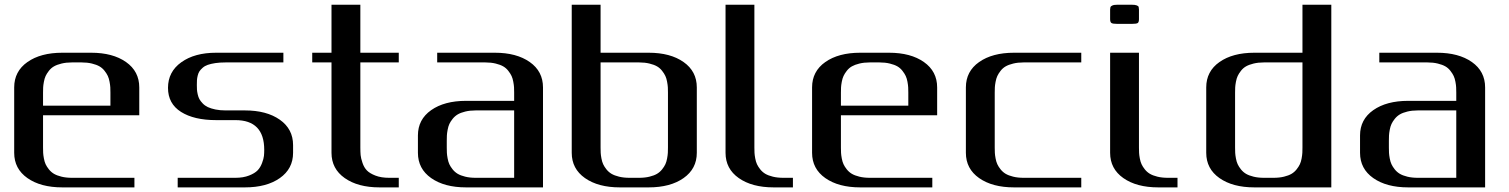

<svg xmlns="http://www.w3.org/2000/svg" viewBox="-20 -812 6539 832"><path d="M583.5 -312.5H166.5V-172.9Q166.5 -159.7 167 -149.9Q167.5 -140.1 170.2 -125.5Q172.9 -110.8 177.7 -100.3Q182.6 -89.8 191.9 -78.1Q201.2 -66.4 213.9 -58.8Q226.6 -51.3 246.6 -46.4Q266.6 -41.5 291.5 -41.5H562.5V0H250Q156.2 0 98.9 -40.3Q41.5 -80.6 41.5 -149.9V-433.1Q41.5 -502.9 98.9 -543.2Q156.2 -583.5 250 -583.5H375Q468.8 -583.5 526.1 -543.2Q583.5 -502.9 583.5 -433.1ZM166.5 -354H458.5V-410.6Q458.5 -423.8 458 -433.3Q457.5 -442.9 454.8 -457.5Q452.1 -472.2 447.3 -482.7Q442.4 -493.2 433.1 -505.1Q423.8 -517.1 411.1 -524.4Q398.4 -531.7 378.4 -536.6Q358.4 -541.5 333.5 -541.5H291.5Q266.6 -541.5 246.6 -536.6Q226.6 -531.7 213.9 -524.4Q201.2 -517.1 191.9 -505.1Q182.6 -493.2 177.7 -482.7Q172.9 -472.2 170.2 -457.5Q167.5 -442.9 167 -433.3Q166.5 -423.8 166.5 -410.6Z M916.5 -291.5Q820.8 -291.5 764.4 -327.1Q708 -362.8 708 -431.2Q708 -501 765.6 -542.2Q823.2 -583.5 916.5 -583.5H1208V-541.5H958Q932.6 -541.5 913.1 -538.6Q893.6 -535.6 880.4 -531Q867.2 -526.4 858.2 -518.3Q849.1 -510.3 844.2 -502.9Q839.4 -495.6 836.7 -484.4Q834 -473.1 833.5 -464.8Q833 -456.5 833 -443.8Q833 -432.1 833.5 -423.8Q834 -415.5 836.7 -403.3Q839.4 -391.1 844.2 -382.3Q849.1 -373.5 858.4 -363.8Q867.7 -354 880.6 -347.9Q893.6 -341.8 913.3 -337.6Q933.1 -333.5 958 -333.5H1041.5Q1135.3 -333.5 1192.6 -293.2Q1250 -252.9 1250 -183.1V-149.9Q1250 -80.6 1192.6 -40.3Q1135.3 0 1041.5 0H750V-41.5H1000Q1034.2 -41.5 1059.1 -51.3Q1084 -61 1096.2 -73.7Q1108.4 -86.4 1115.5 -105.5Q1122.6 -124.5 1123.8 -136.5Q1125 -148.4 1125 -162.6Q1125 -291.5 1000 -291.5Z M1541.5 -791.5V-583.5H1708V-541.5H1541.5V-172.9Q1541.5 -153.3 1542.7 -139.9Q1543.9 -126.5 1550.8 -106.2Q1557.6 -85.9 1570.1 -73.2Q1582.5 -60.5 1607.2 -51Q1631.8 -41.5 1666.5 -41.5H1708V0H1624.5Q1531.2 0 1473.9 -40.3Q1416.5 -80.6 1416.5 -149.9V-541.5H1333V-583.5H1416.5V-791.5Z M1874.5 -541.5V-583.5H2124.5Q2218.3 -583.5 2275.6 -543.2Q2333 -502.9 2333 -433.1V0H1999.5Q1905.8 0 1848.4 -40.3Q1791 -80.6 1791 -149.9V-225.1Q1791 -294.4 1848.4 -334.7Q1905.8 -375 1999.5 -375H2208V-410.6Q2208 -423.8 2207.5 -433.3Q2207 -442.9 2204.3 -457.5Q2201.7 -472.2 2196.8 -482.7Q2191.9 -493.2 2182.6 -505.1Q2173.3 -517.1 2160.6 -524.4Q2147.9 -531.7 2127.9 -536.6Q2107.9 -541.5 2083 -541.5ZM2208 -41.5V-333.5H2041Q2016.1 -333.5 1996.1 -328.6Q1976.1 -323.7 1963.4 -316.2Q1950.7 -308.6 1941.4 -296.9Q1932.1 -285.2 1927.2 -274.7Q1922.4 -264.2 1919.7 -249.5Q1917 -234.9 1916.5 -225.1Q1916 -215.3 1916 -202.1V-172.9Q1916 -159.7 1916.5 -149.9Q1917 -140.1 1919.7 -125.5Q1922.4 -110.8 1927.2 -100.3Q1932.1 -89.8 1941.4 -78.1Q1950.7 -66.4 1963.4 -58.8Q1976.1 -51.3 1996.1 -46.4Q2016.1 -41.5 2041 -41.5Z M2582.5 -541.5Q2582.5 -541.5 2582.5 -172.9Q2582.5 -159.7 2583 -149.9Q2583.5 -140.1 2586.2 -125.5Q2588.9 -110.8 2593.8 -100.3Q2598.6 -89.8 2607.9 -78.1Q2617.2 -66.4 2629.9 -58.8Q2642.6 -51.3 2662.6 -46.4Q2682.6 -41.5 2707.5 -41.5H2749.5Q2774.4 -41.5 2794.4 -46.4Q2814.5 -51.3 2827.1 -58.8Q2839.8 -66.4 2849.1 -78.1Q2858.4 -89.8 2863.3 -100.3Q2868.2 -110.8 2870.8 -125.5Q2873.5 -140.1 2874 -149.9Q2874.5 -159.7 2874.5 -172.9V-410.6Q2874.5 -423.8 2874 -433.3Q2873.5 -442.9 2870.8 -457.5Q2868.2 -472.2 2863.3 -482.7Q2858.4 -493.2 2849.1 -505.1Q2839.8 -517.1 2827.1 -524.4Q2814.5 -531.7 2794.4 -536.6Q2774.4 -541.5 2749.5 -541.5ZM2582.5 -791.5V-583.5H2666H2791Q2884.8 -583.5 2942.1 -543.2Q2999.5 -502.9 2999.5 -433.1V-149.9Q2999.5 -80.6 2942.1 -40.3Q2884.8 0 2791 0H2666Q2572.3 0 2514.9 -40.3Q2457.5 -80.6 2457.5 -149.9V-791.5Z M3249 -791.5V-172.9Q3249 -159.7 3249.5 -149.9Q3250 -140.1 3252.7 -125.5Q3255.4 -110.8 3260.3 -100.3Q3265.1 -89.8 3274.4 -78.1Q3283.7 -66.4 3296.4 -58.8Q3309.1 -51.3 3329.1 -46.4Q3349.1 -41.5 3374 -41.5H3416V0H3332.5Q3238.8 0 3181.4 -40.3Q3124 -80.6 3124 -149.9V-791.5Z M4041 -312.5H3624V-172.9Q3624 -159.7 3624.5 -149.9Q3625 -140.1 3627.7 -125.5Q3630.4 -110.8 3635.3 -100.3Q3640.1 -89.8 3649.4 -78.1Q3658.7 -66.4 3671.4 -58.8Q3684.1 -51.3 3704.1 -46.4Q3724.1 -41.5 3749 -41.5H4020V0H3707.5Q3613.8 0 3556.4 -40.3Q3499 -80.6 3499 -149.9V-433.1Q3499 -502.9 3556.4 -543.2Q3613.8 -583.5 3707.5 -583.5H3832.5Q3926.3 -583.5 3983.6 -543.2Q4041 -502.9 4041 -433.1ZM3624 -354H3916V-410.6Q3916 -423.8 3915.5 -433.3Q3915 -442.9 3912.4 -457.5Q3909.7 -472.2 3904.8 -482.7Q3899.9 -493.2 3890.6 -505.1Q3881.3 -517.1 3868.7 -524.4Q3856 -531.7 3835.9 -536.6Q3815.9 -541.5 3791 -541.5H3749Q3724.1 -541.5 3704.1 -536.6Q3684.1 -531.7 3671.4 -524.4Q3658.7 -517.1 3649.4 -505.1Q3640.1 -493.2 3635.3 -482.7Q3630.4 -472.2 3627.7 -457.5Q3625 -442.9 3624.5 -433.3Q3624 -423.8 3624 -410.6Z M4665.5 -583.5V-541.5H4415.5Q4390.6 -541.5 4370.6 -536.6Q4350.6 -531.7 4337.9 -524.4Q4325.2 -517.1 4315.9 -505.1Q4306.6 -493.2 4301.8 -482.7Q4296.9 -472.2 4294.2 -457.5Q4291.5 -442.9 4291 -433.3Q4290.5 -423.8 4290.5 -410.6V-172.9Q4290.5 -159.7 4291 -149.9Q4291.5 -140.1 4294.2 -125.5Q4296.9 -110.8 4301.8 -100.3Q4306.6 -89.8 4315.9 -78.1Q4325.2 -66.4 4337.9 -58.8Q4350.6 -51.3 4370.6 -46.4Q4390.6 -41.5 4415.5 -41.5H4665.5V0H4374Q4280.3 0 4222.9 -40.3Q4165.5 -80.6 4165.5 -149.9V-433.1Q4165.5 -502.9 4222.9 -543.2Q4280.3 -583.5 4374 -583.5Z M4915.5 -771V-729Q4915.5 -716.8 4910.6 -712.6Q4905.8 -708.5 4884.3 -708.5H4821.8Q4801.3 -708.5 4795.9 -712.6Q4790.5 -716.8 4790.5 -729V-771Q4791 -778.3 4792 -781.5Q4793 -784.7 4800 -788.1Q4807.1 -791.5 4821.8 -791.5H4884.3Q4898.9 -791.5 4906 -788.6Q4913.1 -785.6 4914.1 -782.5Q4915 -779.3 4915.5 -771ZM4915.5 -583.5V-172.9Q4915.5 -159.7 4916 -149.9Q4916.5 -140.1 4919.2 -125.5Q4921.9 -110.8 4926.8 -100.3Q4931.6 -89.8 4940.9 -78.1Q4950.2 -66.4 4962.9 -58.8Q4975.6 -51.3 4995.6 -46.4Q5015.6 -41.5 5040.5 -41.5H5082.5V0H4999Q4905.3 0 4847.9 -40.3Q4790.5 -80.6 4790.5 -149.9V-583.5Z M5749 -791.5V0H5415.5Q5321.8 0 5264.4 -40.3Q5207 -80.6 5207 -149.9V-433.1Q5207 -502.9 5264.4 -543.2Q5321.8 -583.5 5415.5 -583.5H5624V-791.5ZM5624 -541.5H5457Q5432.1 -541.5 5412.1 -536.6Q5392.1 -531.7 5379.4 -524.4Q5366.7 -517.1 5357.4 -505.1Q5348.1 -493.2 5343.3 -482.7Q5338.4 -472.2 5335.7 -457.5Q5333 -442.9 5332.5 -433.3Q5332 -423.8 5332 -410.6V-172.9Q5332 -159.7 5332.5 -149.9Q5333 -140.1 5335.7 -125.5Q5338.4 -110.8 5343.3 -100.3Q5348.1 -89.8 5357.4 -78.1Q5366.7 -66.4 5379.4 -58.8Q5392.1 -51.3 5412.1 -46.4Q5432.1 -41.5 5457 -41.5H5499Q5523.9 -41.5 5543.9 -46.4Q5564 -51.3 5576.7 -58.8Q5589.4 -66.4 5598.6 -78.1Q5607.9 -89.8 5612.8 -100.3Q5617.7 -110.8 5620.4 -125.5Q5623 -140.1 5623.5 -149.9Q5624 -159.7 5624 -172.9Z M5957 -541.5V-583.5H6207Q6300.8 -583.5 6358.2 -543.2Q6415.5 -502.9 6415.5 -433.1V0H6082Q5988.3 0 5930.9 -40.3Q5873.5 -80.6 5873.5 -149.9V-225.1Q5873.5 -294.4 5930.9 -334.7Q5988.3 -375 6082 -375H6290.5V-410.6Q6290.5 -423.8 6290 -433.3Q6289.6 -442.9 6286.9 -457.5Q6284.2 -472.2 6279.3 -482.7Q6274.4 -493.2 6265.1 -505.1Q6255.9 -517.1 6243.2 -524.4Q6230.5 -531.7 6210.4 -536.6Q6190.4 -541.5 6165.5 -541.5ZM6290.5 -41.5V-333.5H6123.5Q6098.6 -333.5 6078.6 -328.6Q6058.6 -323.7 6045.9 -316.2Q6033.2 -308.6 6023.9 -296.9Q6014.6 -285.2 6009.8 -274.7Q6004.9 -264.2 6002.2 -249.5Q5999.5 -234.9 5999 -225.1Q5998.5 -215.3 5998.5 -202.1V-172.9Q5998.5 -159.7 5999 -149.9Q5999.5 -140.1 6002.2 -125.5Q6004.9 -110.8 6009.8 -100.3Q6014.6 -89.8 6023.9 -78.1Q6033.2 -66.4 6045.9 -58.8Q6058.6 -51.3 6078.6 -46.4Q6098.6 -41.5 6123.5 -41.5Z"/></svg>

Font: Gputeks
Style: Bold
Weight: 600
Width: 8
Version: Version 0.9